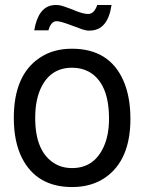

<svg xmlns="http://www.w3.org/2000/svg" viewBox="-20 -737 596 780"><path d="M272 -539.1Q423.8 -539.1 481 -410.2Q509.8 -345.2 509.8 -253.9Q509.8 -86.9 408.2 -16.1Q352.1 22.9 272.9 22.9Q128.9 22.9 68.8 -96.2Q36.1 -162.1 36.1 -257.8Q36.1 -432.1 141.1 -502Q195.8 -539.1 272 -539.1ZM272.9 -461.9Q180.2 -461.9 142.1 -370.1Q123 -323.2 123 -257.8Q123 -121.1 201.2 -73.2Q231.9 -54.2 272.9 -54.2Q362.8 -54.2 401.9 -142.1Q422.9 -189 422.9 -254.9Q422.9 -399.9 340.8 -445.8Q311 -461.9 272.9 -461.9ZM375 -716.8H433.1Q418 -612.8 344.2 -612.8H335.9Q327.1 -613.8 315.9 -617.2L258.8 -638.2Q224.1 -650.9 210 -650.9Q187 -650.9 176.8 -613.8H119.1Q134.8 -707 193.8 -715.8Q199.2 -716.8 205.1 -716.8L221.2 -715.8Q233.9 -713.9 274.9 -698.2L287.1 -692.9Q319.8 -680.2 337.9 -680.2Q362.8 -680.2 375 -716.8Z"/></svg>

Font: SolaimanLipiNormal
Style: Normal
Weight: 400
Designer: Solaiman Karim
Version: Version 1.6.1 ; ttfautohint (v1.5.65-e2d9)